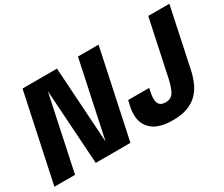

<svg xmlns="http://www.w3.org/2000/svg" viewBox="-121 -1064 1639 1402"><g transform="rotate(-30 698.0 -363.0)"><path d="M175.5 0H1.5L158.5 -737.5H449L490 -98.5L626 -737.5H799.5L642.5 0H350L309 -629ZM996 12.5Q879.5 12.5 823 -36.2Q766.5 -85 766.5 -164.5Q766.5 -194.5 772 -223.5Q777.5 -252.5 784.5 -279H961.5Q958 -263 953.5 -240.2Q949 -217.5 949 -194.5Q949 -163 963.8 -145.2Q978.5 -127.5 1015.5 -127.5Q1063.5 -127.5 1084.2 -165.8Q1105 -204 1119 -270L1218.5 -737.5H1396.5L1292 -244.5Q1281.5 -193 1262 -146.5Q1242.5 -100 1209 -64.2Q1175.5 -28.5 1123.5 -8Q1071.5 12.5 996 12.5Z"/></g></svg>

Font: Epilogue ExtraBold
Style: Italic
Weight: 800
Italic angle: -12°
Designer: Tyler Finck
Foundry: Etcetera Type Co
Version: Version 2.111; ttfautohint (v1.8.3)